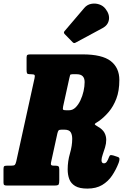

<svg xmlns="http://www.w3.org/2000/svg" viewBox="-64 -1061 724 1098"><path d="M614.5 -129.5Q599.5 -90.5 577 -57Q554.5 -23.5 520.2 -3Q486 17.5 435.5 17.5Q390.5 17.5 366 2.8Q341.5 -12 332.2 -36.8Q323 -61.5 323 -92Q323 -139 336 -183.2Q349 -227.5 349 -267Q349 -291 340 -305.2Q331 -319.5 303.5 -319.5H288Q274.5 -319.5 270.8 -314.8Q267 -310 264 -297.5L228 -133Q225.5 -122 228.8 -117.8Q232 -113.5 244 -113.5H253.5Q265.5 -113.5 270.2 -109.8Q275 -106 275 -93V-31.5Q275 -12.5 271.5 -6.2Q268 0 248.5 0H-25Q-36 0 -40 -3.2Q-44 -6.5 -44 -17.5V-93Q-44 -106 -40.5 -109.8Q-37 -113.5 -24.5 -113.5H-1Q16 -113.5 20.8 -118.2Q25.5 -123 29 -138L133.5 -613.5Q137 -628.5 133 -632.5Q129 -636.5 113.5 -636.5H109Q94 -636.5 91 -641.5Q88 -646.5 88 -661V-731.5Q88 -744 92.8 -747Q97.5 -750 110.5 -750H408Q520 -750 569.2 -711.8Q618.5 -673.5 618.5 -603.5Q618.5 -541.5 601.5 -497Q584.5 -452.5 558 -421.2Q531.5 -390 502 -369Q491.5 -361.5 484.8 -357.8Q478 -354 478 -350.5Q478 -347 495.5 -337Q522.5 -321.5 533 -302.5Q543.5 -283.5 543.5 -261Q543.5 -240 536.8 -218Q530 -196 523.2 -176.5Q516.5 -157 516.5 -145Q516.5 -127 530.5 -127Q540.5 -127 547 -136.8Q553.5 -146.5 559.5 -163Q563 -172.5 568 -173.8Q573 -175 585.5 -171.5L608 -164Q619 -161 619.2 -152Q619.5 -143 614.5 -129.5ZM314 -430.5H331.5Q351.5 -430.5 367.8 -446.2Q384 -462 395.8 -486.8Q407.5 -511.5 413.8 -539.5Q420 -567.5 420 -591.5Q420 -636.5 375 -636.5H350Q339 -636.5 337 -631.8Q335 -627 332.5 -614L297 -452.5Q293.5 -436 297.8 -433.2Q302 -430.5 314 -430.5ZM539 -1011Q564 -979 558.8 -947.8Q553.5 -916.5 522 -900L368 -817Q359 -811.5 351.5 -819.5L305.5 -866.5Q297.5 -875.5 306 -884L418 -1015.5Q433.5 -1034 456.8 -1038.8Q480 -1043.5 502.5 -1036.2Q525 -1029 539 -1011Z"/></svg>

Font: Besley* Condensed Heavy
Style: Italic
Weight: 800
Width: 3
Italic angle: -13°
Designer: Owen Earl
Foundry: indestructible type*
Version: Version 3.000; ttfautohint (v1.8.3)